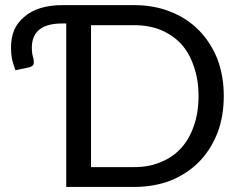

<svg xmlns="http://www.w3.org/2000/svg" viewBox="-20 -737 950 757"><path d="M508.8 -78.1Q567.4 -78.1 613.3 -97.7Q660.2 -116.2 693.4 -152.3Q726.6 -188.5 744.1 -240.2Q762.7 -292 762.7 -358.4Q762.7 -423.8 744.1 -475.6Q726.6 -528.3 693.4 -564.5Q660.2 -599.6 613.3 -619.1Q567.4 -637.7 508.8 -637.7Q452.1 -637.7 338.9 -637.7Q338.9 -498 338.9 -78.1Q380.9 -78.1 508.8 -78.1ZM508.8 -716.8Q587.9 -716.8 653.3 -690.4Q717.8 -665 764.6 -617.2Q810.5 -570.3 836.9 -504.9Q862.3 -438.5 862.3 -358.4Q862.3 -277.3 836.9 -211.9Q810.5 -145.5 764.6 -98.6Q717.8 -51.8 653.3 -25.4Q587.9 0 508.8 0Q419.9 0 241.2 0Q241.2 -161.1 241.2 -644.5Q237.3 -644.5 226.6 -644.5Q163.1 -644.5 133.8 -619.1Q105.5 -594.7 105.5 -548.8Q105.5 -536.1 107.4 -523.4Q110.4 -511.7 112.3 -503.9Q113.3 -498 113.3 -494.1Q114.3 -489.3 112.3 -484.4Q111.3 -480.5 107.4 -477.5Q102.5 -473.6 95.7 -471.7Q78.1 -467.8 41 -460Q32.2 -483.4 27.3 -503.9Q23.4 -524.4 23.4 -549.8Q23.4 -587.9 36.1 -619.1Q49.8 -649.4 76.2 -670.9Q101.6 -693.4 139.6 -705.1Q177.7 -716.8 226.6 -716.8Q321.3 -716.8 508.8 -716.8Z"/></svg>

Font: Lato
Style: Regular
Weight: 400
Designer: Lukasz Dziedzic with Adam Twardoch and Botio Nikoltchev
Version: Version 2.015; 2015-08-06; http://www.latofonts.com/